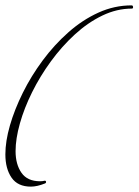

<svg xmlns="http://www.w3.org/2000/svg" viewBox="-21 -623 516 715"><path d="M94 72Q45 72 22 38.5Q-1 5 -1 -48Q-1 -97 16 -156Q33 -215 64 -277.5Q95 -340 138 -398Q181 -456 233.5 -502.5Q286 -549 345.5 -576Q405 -603 469 -603Q474 -603 474.5 -597Q475 -591 470 -591Q414 -591 360 -565Q306 -539 257.5 -494.5Q209 -450 168.5 -394.5Q128 -339 98.5 -279.5Q69 -220 53 -163Q37 -106 37 -60Q37 -11 59 20.5Q81 52 128 52Q133 52 137 51.5Q141 51 145 50H146Q150 50 150.5 54Q151 58 147 60Q117 72 94 72Z"/></svg>

Font: Waterfall
Style: Regular
Weight: 400
Designer: Robert E. Leuschke
Foundry: Robert E. Leuschke
Version: Version 1.010; ttfautohint (v1.8.3)